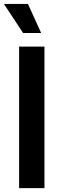

<svg xmlns="http://www.w3.org/2000/svg" viewBox="-25 -967 322 987"><path d="M203.6 -727.5V0H73.2V-727.5ZM93.8 -797.4 -4.9 -946.8H118.7L186.5 -797.4Z"/></svg>

Font: Inter-SemiBold
Style: Regular
Weight: 600
Designer: Rasmus Andersson
Foundry: rsms
Version: Version 4.000;git-a52131595